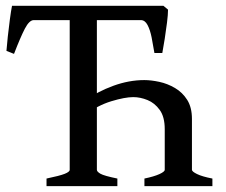

<svg xmlns="http://www.w3.org/2000/svg" viewBox="-20 -635 772 655"><path d="M95.2 -566.4Q80.1 -566.4 64.9 -537.4Q49.8 -508.3 27.8 -451.2L2 -461.4Q3.4 -480.5 6.6 -510.3Q9.8 -540 13.7 -569.1Q17.6 -598.1 21 -615.2H295.4L306.6 -566.4ZM533.7 -454.1H506.8Q502.4 -481.4 497.3 -507.1Q492.2 -532.7 483.4 -549.6Q474.6 -566.4 460.4 -566.4H281.2L295.4 -615.2H537.6L553.2 -602.1Q553.2 -585.4 549.8 -558.3Q546.4 -531.2 542 -502.9Q537.6 -474.6 533.7 -454.1ZM138.7 0V-25.9Q183.6 -35.2 200.7 -42Q217.8 -48.8 217.8 -55.7V-569.8Q217.8 -575.7 200.7 -583.3Q183.6 -590.8 148.4 -594.2V-615.2H380.4V-594.2Q347.7 -590.8 329.1 -583.7Q310.5 -576.7 310.5 -569.8V-55.7Q310.5 -49.3 322.8 -42.2Q335 -35.2 380.4 -25.9V0ZM472.7 0V-25.9Q505.4 -32.7 523.7 -41Q542 -49.3 542 -55.7V-194.3Q542 -236.3 524.9 -260Q507.8 -283.7 483.2 -293.7Q458.5 -303.7 434.6 -303.7Q406.2 -303.7 359.6 -289.6Q313 -275.4 270.5 -243.2V-292Q313 -322.8 366.5 -342.3Q419.9 -361.8 472.2 -361.8Q495.6 -361.8 523.7 -355.7Q551.8 -349.6 577.1 -334.7Q602.5 -319.8 618.7 -294.2Q634.8 -268.6 634.8 -229.5V-55.7Q634.8 -49.8 652.1 -41.3Q669.4 -32.7 704.6 -25.9V0Z"/></svg>

Font: Gentium Book Plus
Style: Regular
Weight: 400
Designer: Victor Gaultney, Annie Olsen, Iska Routamaa, Becca Hirsbrunner
Foundry: SIL International
Version: Version 6.101